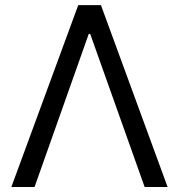

<svg xmlns="http://www.w3.org/2000/svg" viewBox="-20 -748 716 768"><path d="M118.2 0H25.4L293 -727.5H383.8L650.4 0H558.6L340.8 -612.3H335Z"/></svg>

Font: GitLab Sans
Style: Regular
Weight: 400
Designer: Rasmus Andersson
Foundry: Modifications by GitLab B.V., manufactured by rsms
Version: Version 4.000;git-c8fb6b7